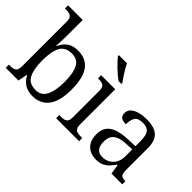

<svg xmlns="http://www.w3.org/2000/svg" viewBox="-86 -1205 1653 1653"><g transform="rotate(45 741.0 -378.0)"><path d="M352 10Q294.3 10 255.7 -15.3Q217 -40.7 195.7 -83.7H190L174 0H18.7V-38.3H29.3Q55 -38.3 73 -43Q91 -47.7 100.2 -62.8Q109.3 -78 109.3 -110V-651Q109.3 -682.3 99.7 -697.3Q90 -712.3 72.7 -717Q55.3 -721.7 32 -721.7H18.7V-760H196.7V-574.3Q196.7 -557 195.8 -531.3Q195 -505.7 194 -481Q193 -456.3 191.7 -441.7H196Q217.3 -490 255.5 -518Q293.7 -546 354.3 -546Q452 -546 502.5 -479.3Q553 -412.7 553 -268.3Q553 -125.3 500.3 -57.7Q447.7 10 352 10ZM336 -45.7Q402 -45.7 432.8 -103.7Q463.7 -161.7 463.7 -270Q463.7 -382.3 434.2 -436.3Q404.7 -490.3 335 -490.3Q258 -490.3 227.2 -434.5Q196.3 -378.7 196.3 -269Q196.3 -161.7 226.2 -103.7Q256 -45.7 336 -45.7Z M632.7 0V-38.3H650.3Q674.7 -38.3 692.2 -42.7Q709.7 -47 719.3 -61.3Q729 -75.7 729 -106.3V-429.7Q729 -460 719.3 -474.5Q709.7 -489 692.5 -493.3Q675.3 -497.7 653 -497.7H644.7V-536H816.3V-109.3Q816.3 -77.3 825.8 -62.5Q835.3 -47.7 853 -43Q870.7 -38.3 895.3 -38.3H912.3V0ZM786.3 -606Q767 -620 743.8 -639.5Q720.7 -659 698.3 -681Q676 -703 657.7 -723Q639.3 -743 630.3 -756V-766H730Q740 -744 755.8 -717Q771.7 -690 788.8 -664Q806 -638 821 -619V-606Z M1126.3 10Q1083.3 10 1048.8 -7.3Q1014.3 -24.7 994.7 -59.8Q975 -95 975 -149.7Q975 -229.3 1031.2 -267.3Q1087.3 -305.3 1203.7 -309.3L1286 -312.3V-372.3Q1286 -410.3 1279.5 -438.8Q1273 -467.3 1252.3 -483.8Q1231.7 -500.3 1189.3 -500.3Q1130.3 -500.3 1112 -468.8Q1093.7 -437.3 1093.7 -387.7Q1056 -387.7 1036.5 -401.3Q1017 -415 1017 -447Q1017 -478 1038.5 -500Q1060 -522 1099.5 -533.8Q1139 -545.7 1192 -545.7Q1285 -545.7 1329.2 -505.8Q1373.3 -466 1373.3 -377.7V-115Q1373.3 -84.3 1378.7 -67.8Q1384 -51.3 1397.2 -44.8Q1410.3 -38.3 1434.3 -38.3H1438.3V0H1307L1293 -87.3H1286Q1267.3 -61.7 1246.7 -39.5Q1226 -17.3 1197.7 -3.7Q1169.3 10 1126.3 10ZM1150.3 -44.3Q1190.7 -44.3 1221.3 -63Q1252 -81.7 1269 -113.7Q1286 -145.7 1286 -185.3V-273.7L1219.7 -270.7Q1161.3 -268.3 1127 -253.5Q1092.7 -238.7 1078.5 -211.5Q1064.3 -184.3 1064.3 -145.7Q1064.3 -99 1084.8 -71.7Q1105.3 -44.3 1150.3 -44.3Z"/></g></svg>

Font: Noto Serif Hentaigana ExtraLight
Style: Regular
Weight: 200
Designer: Kazuhiro Yamada
Foundry: nipponia
Version: Version 1.000